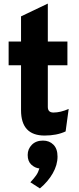

<svg xmlns="http://www.w3.org/2000/svg" viewBox="-20 -742 442 1068"><path d="M228 12Q97 12 97 -129V-379H28V-511H97V-651L246 -722V-511H355V-379H246V-147Q246 -116 277.5 -116Q316 -116 362 -136L345 -11Q296 12 228 12ZM202 306 149 272Q170 249.5 181.5 232.8Q193 216 199 195Q174.5 192.5 154.2 173.8Q134 155 134 120Q134 87 157 63.5Q180 40 219 40Q254.5 40 277.2 62.8Q300 85.5 300 129Q300 175.5 273.5 222Q247 268.5 202 306Z"/></svg>

Font: Overpass Black
Style: Regular
Weight: 900
Designer: Delve Withrington, Dave Bailey, Thomas Jockin
Foundry: Delve Fonts LLC
Version: Version 4.000; ttfautohint (v1.8.3)